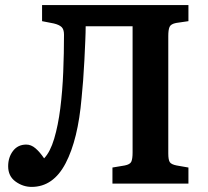

<svg xmlns="http://www.w3.org/2000/svg" viewBox="-20 -720 815 753"><path d="M104 13Q70 13 41 -8Q12 -29 12 -68Q12 -103 31 -128Q50 -153 83 -153Q102 -153 119 -138.5Q136 -124 153 -99Q177 -124 192.5 -176Q208 -228 216.5 -295.5Q225 -363 228 -437.5Q231 -512 231 -584Q231 -605 221.5 -614Q212 -623 191 -628L145 -637V-700H719V-637L671 -630Q650 -626 645 -614.5Q640 -603 640 -579V-118Q640 -93 646 -84Q652 -75 673 -71L719 -63V0H421V-63L469 -71Q490 -75 495 -86Q500 -97 500 -122V-617H316Q316 -595 314.5 -560Q313 -525 311 -484Q309 -443 306 -404Q303 -365 300 -336Q286 -173 237.5 -80Q189 13 104 13Z"/></svg>

Font: Literata SemiBold
Style: Regular
Weight: 600
Designer: Latin by Veronika Burian and Jose Scaglione. Greek by Irene Vlachou. Cyrillic by Vera Evstafieva.
Foundry: TypeTogether
Version: Version 3.103; ttfautohint (v1.8.4.7-5d5b);gftools[0.9.29]